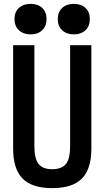

<svg xmlns="http://www.w3.org/2000/svg" viewBox="-20 -964 540 994"><path d="M250 10Q146 10 97 -39.5Q48 -89 48 -195V-730H158V-207Q158 -143 179.5 -115.5Q201 -88 250 -88Q300 -88 321.5 -115.5Q343 -143 343 -207V-730H453V-195Q453 -89 404 -39.5Q355 10 250 10ZM138 -786Q101 -786 78 -807.5Q55 -829 55 -865Q55 -902 78 -923Q101 -944 138 -944Q176 -944 198.5 -923Q221 -902 221 -865Q221 -829 198.5 -807.5Q176 -786 138 -786ZM362 -786Q325 -786 302 -807.5Q279 -829 279 -865Q279 -902 302 -923Q325 -944 362 -944Q400 -944 422.5 -923Q445 -902 445 -865Q445 -829 422.5 -807.5Q400 -786 362 -786Z"/></svg>

Font: M PLUS 1 Code Medium
Style: Regular
Weight: 500
Designer: Coji Morishita
Foundry: UNDERFOREST DESIGN
Version: Version 1.002